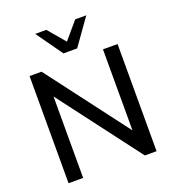

<svg xmlns="http://www.w3.org/2000/svg" viewBox="-164 -1062 1070 1187"><g transform="rotate(-20 371.5 -469.0)"><path d="M82 0V-705H161L590 -139H565V-705H661V0H584L155 -566H178V0ZM327 -765 204 -938H277L372 -826L467 -938H540L417 -765Z"/></g></svg>

Font: Nunito Sans 12pt SemiBold
Style: Regular
Weight: 600
Designer: Vernon Adams
Foundry: Vernon Adams
Version: Version 3.101;gftools[0.9.27]